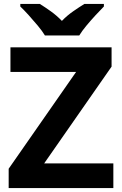

<svg xmlns="http://www.w3.org/2000/svg" viewBox="-20 -954 619 974"><path d="M555 0H24V-98L366 -589H33V-714H546V-616L204 -125H555ZM208 -774Q194 -797 171.5 -824Q149 -851 125.5 -877Q102 -903 83 -921V-934H182Q208 -918 238 -896.5Q268 -875 294 -848Q320 -875 351 -896.5Q382 -918 408 -934H507V-921Q489 -903 465 -877Q441 -851 418.5 -824Q396 -797 382 -774Z"/></svg>

Font: Noto Sans Kannada
Style: Regular
Weight: 400
Designer: Jelle Bosma - Monotype Design Team
Foundry: Monotype Imaging Inc.
Version: Version 2.003